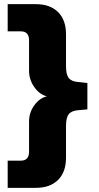

<svg xmlns="http://www.w3.org/2000/svg" viewBox="-20 -725 478 925"><path d="M17 180V49H80Q120 49 120 6V-140Q120 -183 145.5 -218Q171 -253 206 -261Q171 -269 145.5 -305Q120 -341 120 -384V-531Q120 -574 80 -574H17V-705H153Q221 -705 259.5 -667Q298 -629 298 -560V-406Q298 -367 310.5 -350Q323 -333 355 -330L401 -325V-198L355 -194Q323 -191 310.5 -174Q298 -157 298 -118V35Q298 104 259.5 142Q221 180 153 180Z"/></svg>

Font: Nunito Sans Black
Style: Regular
Weight: 900
Designer: Vernon Adams
Foundry: Vernon Adams
Version: Version 3.006; ttfautohint (v1.8.3)